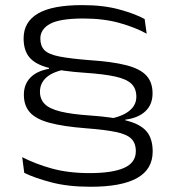

<svg xmlns="http://www.w3.org/2000/svg" viewBox="-20 -671 690 752"><path d="M401.5 -204.5Q454 -212.5 484 -235Q514 -257.5 514 -292Q514 -324 494.8 -342.8Q475.5 -361.5 431.2 -371.2Q387 -381 312 -386Q224 -392 171.5 -405.2Q119 -418.5 95.8 -445.8Q72.5 -473 72.5 -520.5V-521Q72.5 -585 128.5 -618Q184.5 -651 302.5 -651Q385 -651 447 -634Q509 -617 546.5 -596.5L554.5 -539Q509.5 -564 447.5 -581.2Q385.5 -598.5 306.5 -598.5Q214 -598.5 176 -577.5Q138 -556.5 138 -520Q138 -491 154.2 -474.5Q170.5 -458 212.2 -449.8Q254 -441.5 329.5 -435.5Q420.5 -429.5 474.8 -415.5Q529 -401.5 553.2 -375.2Q577.5 -349 577.5 -305.5Q577.5 -261 549 -234.8Q520.5 -208.5 471 -202.5V-185ZM247 -401.5Q190 -392 163.2 -369Q136.5 -346 136.5 -312Q136.5 -282.5 155 -263.8Q173.5 -245 217 -234.2Q260.5 -223.5 335 -218.5Q425.5 -212 478.8 -197.8Q532 -183.5 555 -155.2Q578 -127 578 -77.5Q578 -8 517.2 26.2Q456.5 60.5 334.5 60.5Q246.5 60.5 181 43.2Q115.5 26 75 6L67 -55.5Q117 -29.5 182.2 -11.2Q247.5 7 330.5 7Q420.5 7 466.2 -13.5Q512 -34 512 -78.5Q512 -110.5 494 -128Q476 -145.5 433.2 -154.2Q390.5 -163 317.5 -168.5Q228 -175.5 174.2 -190Q120.5 -204.5 97 -231Q73.5 -257.5 73.5 -299.5V-300Q73.5 -340.5 98.8 -366.8Q124 -393 172 -401.5V-415Z"/></svg>

Font: Anek Latin Expanded Light
Style: Regular
Weight: 300
Width: 7
Designer: Yesha Goshar
Foundry: Ek Type
Version: Version 1.003